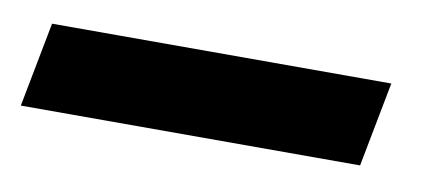

<svg xmlns="http://www.w3.org/2000/svg" viewBox="-55 -10 459 209"><g transform="rotate(10 174.0 94.0)"><path d="M347.7 140.6H-27.3L-9.3 46.9H365.7Z"/></g></svg>

Font: Lambda
Style: Italic
Weight: 400
Italic angle: -11°
Designer: GGBotNet
Version: 0.22